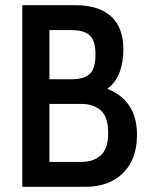

<svg xmlns="http://www.w3.org/2000/svg" viewBox="-20 -720 585 740"><path d="M66 0V-700H271Q360 -700 407.8 -657.2Q455.5 -614.5 455.5 -529.5Q455.5 -478.5 440 -439.2Q424.5 -400 393.5 -377.5Q448 -357 478 -312.8Q508 -268.5 508 -199.5Q508 -106.5 454.5 -53.2Q401 0 308 0ZM170.5 -414.5H255Q304 -414.5 326 -435.2Q348 -456 348 -510Q348 -563 326 -583.5Q304 -604 255 -604H170.5ZM170.5 -96H294Q341 -96 369 -122Q397 -148 397 -206.5Q397 -270 368.2 -294.8Q339.5 -319.5 294 -319.5H170.5Z"/></svg>

Font: Cabin Condensed Medium
Style: Regular
Weight: 500
Width: 3
Designer: Pablo Impallari
Foundry: Pablo Impallari. http://www.impallari.com Igino Marini. http://www.ikern.com
Version: Version 3.001; ttfautohint (v1.8.3)